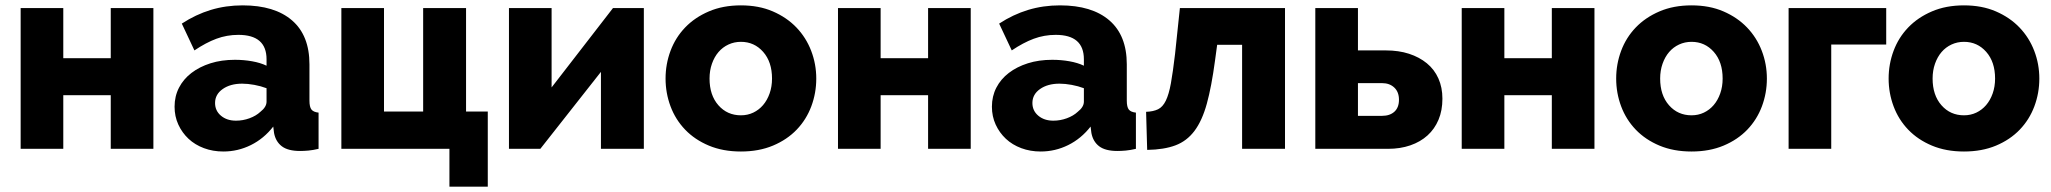

<svg xmlns="http://www.w3.org/2000/svg" viewBox="-20 -555 7649 716"><path d="M216 -338H393V-525H552V0H393V-200H216V0H57V-525H216Z M813 10Q774 10 740.5 -2.5Q707 -15 683 -37.5Q659 -60 645 -90.5Q631 -121 631 -157Q631 -196 647.5 -228Q664 -260 694 -283Q724 -306 765 -319Q806 -332 856 -332Q889 -332 920 -326.5Q951 -321 974 -310V-334Q974 -425 869 -425Q826 -425 787 -410.5Q748 -396 705 -367L658 -467Q710 -501 766 -518Q822 -535 885 -535Q1004 -535 1069 -479Q1134 -423 1134 -315V-180Q1134 -156 1141.5 -146.5Q1149 -137 1168 -135V0Q1147 5 1130 6.5Q1113 8 1099 8Q1054 8 1031 -9.5Q1008 -27 1002 -59L999 -83Q964 -38 915.5 -14Q867 10 813 10ZM860 -105Q886 -105 910.5 -114Q935 -123 951 -138Q974 -156 974 -176V-226Q953 -234 928.5 -238.5Q904 -243 883 -243Q839 -243 810.5 -223Q782 -203 782 -171Q782 -142 804 -123.5Q826 -105 860 -105Z M1253 -525H1412V-139H1558V-525H1718V-139H1799V141H1656V0H1253Z M2037 -229 2266 -525H2381V0H2221V-287L1995 0H1878V-525H2037Z M2743 10Q2676 10 2623.5 -12Q2571 -34 2535 -71.5Q2499 -109 2480.5 -158.5Q2462 -208 2462 -262Q2462 -316 2480.5 -365.5Q2499 -415 2535 -452.5Q2571 -490 2623.5 -512.5Q2676 -535 2743 -535Q2810 -535 2862 -512.5Q2914 -490 2950 -452.5Q2986 -415 3005 -365.5Q3024 -316 3024 -262Q3024 -208 3005.5 -158.5Q2987 -109 2951 -71.5Q2915 -34 2862.5 -12Q2810 10 2743 10ZM2626 -262Q2626 -200 2659 -162.5Q2692 -125 2743 -125Q2768 -125 2789 -135Q2810 -145 2825.5 -163Q2841 -181 2850 -206.5Q2859 -232 2859 -262Q2859 -324 2826 -361.5Q2793 -399 2743 -399Q2718 -399 2696.5 -389Q2675 -379 2659.5 -361Q2644 -343 2635 -317.5Q2626 -292 2626 -262Z M3264 -338H3441V-525H3600V0H3441V-200H3264V0H3105V-525H3264Z M3861 10Q3822 10 3788.5 -2.5Q3755 -15 3731 -37.5Q3707 -60 3693 -90.5Q3679 -121 3679 -157Q3679 -196 3695.5 -228Q3712 -260 3742 -283Q3772 -306 3813 -319Q3854 -332 3904 -332Q3937 -332 3968 -326.5Q3999 -321 4022 -310V-334Q4022 -425 3917 -425Q3874 -425 3835 -410.5Q3796 -396 3753 -367L3706 -467Q3758 -501 3814 -518Q3870 -535 3933 -535Q4052 -535 4117 -479Q4182 -423 4182 -315V-180Q4182 -156 4189.5 -146.5Q4197 -137 4216 -135V0Q4195 5 4178 6.5Q4161 8 4147 8Q4102 8 4079 -9.5Q4056 -27 4050 -59L4047 -83Q4012 -38 3963.5 -14Q3915 10 3861 10ZM3908 -105Q3934 -105 3958.5 -114Q3983 -123 3999 -138Q4022 -156 4022 -176V-226Q4001 -234 3976.5 -238.5Q3952 -243 3931 -243Q3887 -243 3858.5 -223Q3830 -203 3830 -171Q3830 -142 3852 -123.5Q3874 -105 3908 -105Z M4254 -138Q4281 -139 4298.5 -147.5Q4316 -156 4327.5 -179.5Q4339 -203 4346.5 -244.5Q4354 -286 4362 -354L4380 -525H4772V0H4612V-388H4519L4511 -329Q4498 -232 4480.5 -168.5Q4463 -105 4434.5 -67Q4406 -29 4363.5 -13Q4321 3 4258 4Z M4885 -525H5044V-367H5148Q5196 -367 5234.5 -354.5Q5273 -342 5301 -319Q5329 -296 5344 -262.5Q5359 -229 5359 -187Q5359 -143 5344.5 -108.5Q5330 -74 5303.5 -50Q5277 -26 5239.5 -13Q5202 0 5156 0H4885ZM5134 -123Q5163 -123 5180 -138.5Q5197 -154 5197 -183Q5197 -212 5179.5 -228.5Q5162 -245 5134 -245H5044V-123Z M5590 -338H5767V-525H5926V0H5767V-200H5590V0H5431V-525H5590Z M6288 10Q6221 10 6168.5 -12Q6116 -34 6080 -71.5Q6044 -109 6025.5 -158.5Q6007 -208 6007 -262Q6007 -316 6025.5 -365.5Q6044 -415 6080 -452.5Q6116 -490 6168.5 -512.5Q6221 -535 6288 -535Q6355 -535 6407 -512.5Q6459 -490 6495 -452.5Q6531 -415 6550 -365.5Q6569 -316 6569 -262Q6569 -208 6550.5 -158.5Q6532 -109 6496 -71.5Q6460 -34 6407.5 -12Q6355 10 6288 10ZM6171 -262Q6171 -200 6204 -162.5Q6237 -125 6288 -125Q6313 -125 6334 -135Q6355 -145 6370.5 -163Q6386 -181 6395 -206.5Q6404 -232 6404 -262Q6404 -324 6371 -361.5Q6338 -399 6288 -399Q6263 -399 6241.5 -389Q6220 -379 6204.5 -361Q6189 -343 6180 -317.5Q6171 -292 6171 -262Z M7014 -389H6809V0H6650V-525H7014Z M7304 10Q7237 10 7184.5 -12Q7132 -34 7096 -71.5Q7060 -109 7041.5 -158.5Q7023 -208 7023 -262Q7023 -316 7041.5 -365.5Q7060 -415 7096 -452.5Q7132 -490 7184.5 -512.5Q7237 -535 7304 -535Q7371 -535 7423 -512.5Q7475 -490 7511 -452.5Q7547 -415 7566 -365.5Q7585 -316 7585 -262Q7585 -208 7566.5 -158.5Q7548 -109 7512 -71.5Q7476 -34 7423.5 -12Q7371 10 7304 10ZM7187 -262Q7187 -200 7220 -162.5Q7253 -125 7304 -125Q7329 -125 7350 -135Q7371 -145 7386.5 -163Q7402 -181 7411 -206.5Q7420 -232 7420 -262Q7420 -324 7387 -361.5Q7354 -399 7304 -399Q7279 -399 7257.5 -389Q7236 -379 7220.5 -361Q7205 -343 7196 -317.5Q7187 -292 7187 -262Z"/></svg>

Font: Boldmen
Style: Bold
Weight: 700
Designer: Matt McInerney, Pablo Impallari, Rodrigo Fuenzalida
Foundry: LIVING CONCEPT
Version: Version 1.000